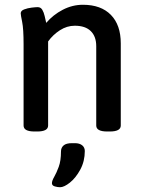

<svg xmlns="http://www.w3.org/2000/svg" viewBox="-20 -550 597 806"><path d="M125 2Q79 2 79 -23V-364Q79 -429 73 -458Q67 -487 67 -494Q67 -505 81.5 -510.5Q96 -516 113 -518Q130 -520 138 -520Q151 -520 157.5 -509Q164 -498 167.5 -482.5Q171 -467 174 -454Q203 -488 243.5 -509Q284 -530 328 -530Q404 -530 445.5 -487.5Q487 -445 487 -368V-23Q487 2 441 2H430Q384 2 384 -23V-356Q384 -397 361 -419.5Q338 -442 294 -442Q261 -442 231.5 -423Q202 -404 182 -376V-23Q182 2 136 2ZM232 236Q222 236 210 232.5Q198 229 198 219Q198 209 207.5 192.5Q217 176 226.5 150.5Q236 125 236 86Q236 70 247 60.5Q258 51 282 51H294Q314 51 325 60Q336 69 336 84Q336 127 317 162Q298 197 273.5 216.5Q249 236 232 236Z"/></svg>

Font: Asap Medium
Style: Regular
Weight: 500
Designer: Pablo Cosgaya
Foundry: Omnibus-Type
Version: Version 3.001; ttfautohint (v1.8.3)